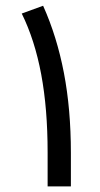

<svg xmlns="http://www.w3.org/2000/svg" viewBox="-20 -665 358 685"><path d="M133.8 -644.5 57.6 -616.7Q104 -522.5 127 -399.9Q149.9 -277.3 149.9 -121.1V0H232.9V-119.6Q232.9 -275.4 208 -405Q183.1 -534.7 133.8 -644.5Z"/></svg>

Font: Vazir Variable Regular
Style: Regular
Weight: 400
Designer: Saber Rastikerdar
Foundry: Saber Rastikerdar
Version: Version 30.1.0